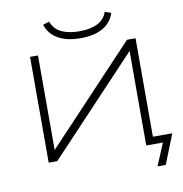

<svg xmlns="http://www.w3.org/2000/svg" viewBox="-108 -1012 1201 1260"><g transform="rotate(-10 493.0 -381.5)"><path d="M839 148 901 0H790V-634L791 -631L197 0H140V-705H193V-71L191 -73L786 -705H843V-49H972L894 148ZM489 -768Q426 -768 380 -783.5Q334 -799 304.5 -827Q275 -855 261 -897L303 -911Q324 -857 372.5 -835.5Q421 -814 489 -814Q562 -814 609.5 -837.5Q657 -861 674 -911L715 -897Q695 -834 638 -801Q581 -768 489 -768Z"/></g></svg>

Font: Nunito Sans 7pt Expanded ExtraLight
Style: Regular
Weight: 250
Width: 7
Designer: Vernon Adams
Foundry: Vernon Adams
Version: Version 3.101;gftools[0.9.27]